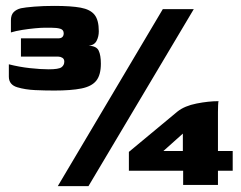

<svg xmlns="http://www.w3.org/2000/svg" viewBox="-20 -548 817 651"><path d="M164 -241Q132 -241 99 -242.5Q66 -244 39 -252Q25 -256 17.5 -265Q10 -274 10 -288V-330Q45 -321 81.5 -317Q118 -313 145 -313Q179 -313 188.5 -320Q198 -327 198 -339Q198 -348 191.5 -352Q185 -356 178 -356H51V-418H178Q187 -418 191.5 -422.5Q196 -427 196 -435Q196 -447 184.5 -450.5Q173 -454 154 -454Q148 -454 142.5 -454Q137 -454 131 -454Q119 -454 98 -452Q77 -450 55 -446.5Q33 -443 17 -438V-479Q17 -497 26 -506.5Q35 -516 51 -520Q65 -523 96 -525.5Q127 -528 164 -528Q221 -528 253.5 -522Q286 -516 300.5 -498Q315 -480 315 -442Q315 -424 307.5 -409.5Q300 -395 281 -393Q307 -392 314.5 -376.5Q322 -361 322 -332Q322 -294 306.5 -274.5Q291 -255 256 -248Q221 -241 164 -241ZM637 -517 280 83H176L532 -517ZM601 79V31H417V-33L582 -170Q606 -189 646.5 -197Q687 -205 721 -205Q720 -203 719.5 -190.5Q719 -178 719 -168V-36H769V31H719V79ZM534 -36H600V-95Z"/></svg>

Font: Genos Thin ExtraBold
Style: Regular
Weight: 800
Version: Version 1.010